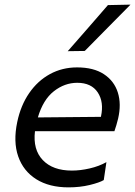

<svg xmlns="http://www.w3.org/2000/svg" viewBox="-20 -798 584 829"><path d="M276 11Q192.5 11 136.5 -24.2Q80.5 -59.5 58.5 -123Q36.5 -186.5 54.5 -271.5Q69.5 -343 106 -396Q142.5 -449 195.5 -478Q248.5 -507 313 -507Q384 -507 428.5 -477.8Q473 -448.5 488.8 -398.5Q504.5 -348.5 490 -286Q487 -272.5 482.5 -258Q478 -243.5 474 -231.5H131Q121.5 -152 164.8 -106.8Q208 -61.5 290.5 -61.5Q327 -61.5 367.2 -70.8Q407.5 -80 439.5 -98L428 -20.5Q409.5 -9.5 367.2 0.8Q325 11 276 11ZM313.5 -440.5Q259 -440.5 212.5 -404Q166 -367.5 143.5 -291L415.5 -293.5L416 -295Q429.5 -357.5 402 -399Q374.5 -440.5 313.5 -440.5ZM272.5 -577Q317 -628 360 -677Q403 -726 446 -776L543.5 -778Q493 -727 443.8 -677.2Q394.5 -627.5 346 -578Z"/></svg>

Font: Commissioner
Style: Italic
Weight: 400
Italic angle: -12°
Designer: Kostas Bartsokas
Foundry: Kostas Bartsokas
Version: Version 1.000; ttfautohint (v1.8.3)